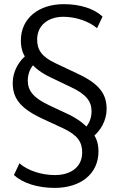

<svg xmlns="http://www.w3.org/2000/svg" viewBox="-20 -719 574 924"><path d="M243.1 185.3C365.7 185.3 453.9 119.6 453.9 9.8C453.9 -32.4 441.2 -59.8 426.5 -77.5L419.6 -54.9C463.7 -86.3 493.1 -139.2 493.1 -194.1C493.1 -265.7 459.8 -314.7 354.9 -363.7L247.1 -414.7C180.4 -446.1 158.8 -479.4 158.8 -528.4C158.8 -598 212.7 -638.2 285.3 -638.2C343.1 -638.2 406.9 -617.6 447.1 -583.3L473.5 -639.2C433.3 -677.5 364.7 -699 287.3 -699C168.6 -699 80.4 -633.3 80.4 -523.5C80.4 -481.4 93.1 -453.9 107.8 -436.3L114.7 -459.8C70.6 -428.4 41.2 -374.5 41.2 -320.6C41.2 -248 74.5 -200 179.4 -150L287.3 -100C353.9 -67.6 375.5 -35.3 375.5 14.7C375.5 84.3 321.6 123.5 244.1 123.5C180.4 123.5 112.7 102 73.5 66.7L47.1 123.5C89.2 161.8 159.8 185.3 243.1 185.3ZM113.7 -331.4C113.7 -364.7 126.5 -396.1 152 -418.6L128.4 -416.7C146.1 -394.1 176.5 -368.6 224.5 -346.1L316.7 -302C396.1 -265.7 420.6 -230.4 420.6 -183.3C420.6 -149 407.8 -118.6 382.4 -96.1L406.9 -97.1C388.2 -120.6 357.8 -145.1 309.8 -168.6L217.6 -211.8C138.2 -249 113.7 -284.3 113.7 -331.4Z"/></svg>

Font: LL Pando Sans
Style: Regular
Weight: 400
Designer: Joshua Smith
Foundry: Joshua Smith
Version: Version 1.000;Glyphs 3.2.1 (3258)